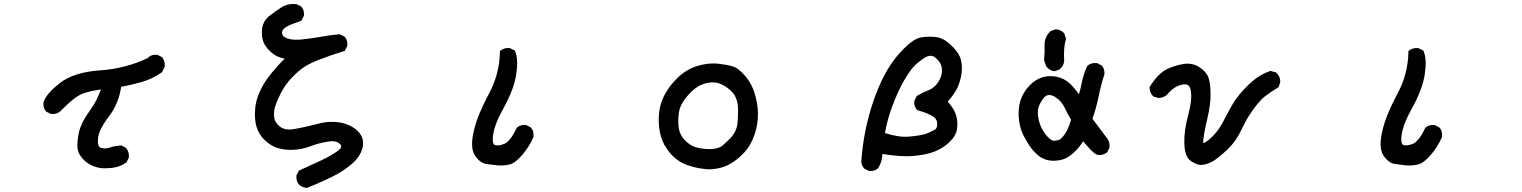

<svg xmlns="http://www.w3.org/2000/svg" viewBox="-20 -788 7540 951"><path d="M480 44.9Q430.2 36.6 399.4 8.3Q384.3 -5.9 375.5 -20.8Q366.7 -35.6 364.3 -50.8Q360.4 -79.6 370.1 -128.9Q380.4 -178.7 423.8 -238.3Q432.6 -250.5 440.9 -263.7Q449.2 -276.9 456.1 -290.3Q462.9 -303.7 468.8 -317.4Q474.6 -331.1 479.5 -344.7Q434.1 -338.9 395.5 -326.7Q352.1 -312.5 278.3 -236.3L277.8 -235.8L277.3 -235.4Q258.8 -221.2 233.4 -223.6H231.4L230 -224.6L210.4 -234.4L208.5 -235.4L207.5 -236.8Q192.9 -253.4 195.3 -279.3V-279.8L195.8 -280.8Q206.1 -321.3 275.9 -376Q310.5 -403.3 360.6 -419.2Q410.6 -435.1 476.1 -439.5Q600.1 -447.8 712.4 -500.5L712.9 -501.5L713.9 -503.4L715.3 -504.4Q731.9 -519 757.8 -516.6H759.8L761.2 -515.6L780.8 -505.9L782.7 -504.9L784.2 -502.9Q798.3 -484.4 795.9 -459V-457L794.9 -455.6L783.2 -432.1L782.2 -429.7L779.8 -428.7Q733.9 -396.5 680.2 -381.3Q631.8 -367.7 580.1 -357.9Q574.2 -316.4 558.8 -279.5Q543.5 -242.7 518.6 -210Q469.2 -145.5 465.3 -101.1Q463.4 -79.6 467.3 -69.1Q471.2 -58.6 479 -56.2Q501 -49.3 522.5 -56.6Q535.2 -61 549.1 -63.7Q563 -66.4 578.6 -67.4H581.5L584 -66.4L603.5 -55.7L605 -54.2L606.4 -52.7Q620.6 -34.2 618.2 -8.8V-6.8L617.2 -5.4L607.4 14.2L606.4 16.6L604 17.6Q577.1 36.6 545.4 42Q538.1 43 530 43.9Q522 44.9 513.9 45.2Q505.9 45.4 497.6 45.4Q489.3 45.4 481 44.9H480.5Z M1498 142.6Q1487.8 141.6 1478.5 137.5Q1469.2 133.3 1461.4 126.5L1460.9 126L1460.4 125.5Q1453.1 117.2 1450.2 106.4Q1447.3 95.7 1448.2 83V81.1L1449.2 79.6L1459 60.1L1460.4 57.1L1463.9 55.7Q1516.6 32.2 1567.9 7.8Q1619.1 -16.1 1652.3 -40Q1655.8 -42.5 1658.7 -44.9Q1668.9 -53.7 1669.9 -60.3Q1670.9 -66.9 1664.6 -73.7Q1656.2 -83 1642.1 -86.7Q1627.9 -90.3 1606.9 -86.9Q1562 -80.6 1519 -64Q1496.6 -55.7 1473.9 -51Q1451.2 -46.4 1429 -45.9Q1406.7 -45.4 1387.2 -47.9Q1367.7 -50.3 1351.1 -56.2Q1334.5 -62 1319.1 -71.8Q1303.7 -81.5 1290 -95.2Q1261.7 -122.6 1250.5 -160.2Q1239.3 -197.3 1244.1 -252Q1249 -306.6 1283.7 -367.2Q1299.3 -394.5 1325.9 -427.2Q1352.5 -460 1390.1 -497.6Q1350.1 -504.9 1324.7 -527.8Q1320.8 -531.2 1317.4 -534.7Q1314 -538.1 1310.5 -541.5Q1307.1 -544.9 1304.4 -548.3Q1301.8 -551.8 1299.1 -555.2Q1296.4 -558.6 1294.2 -562.3Q1292 -565.9 1290 -569.3Q1288.1 -572.8 1286.6 -576.2Q1285.2 -579.6 1283.7 -583Q1278.8 -596.7 1277.6 -612.8Q1276.4 -628.9 1278.3 -646.5Q1280.8 -665.5 1290.3 -681.9Q1299.8 -698.2 1316.4 -710.9Q1347.2 -734.4 1375.5 -752.4Q1391.1 -762.2 1409.2 -765.9Q1427.2 -769.5 1447.3 -767.6H1449.2L1450.7 -766.6L1470.2 -756.8L1472.2 -755.9L1473.1 -754.4Q1487.8 -737.8 1485.4 -711.9V-710L1484.4 -708.5L1474.6 -689L1472.7 -685.5L1468.8 -684.1Q1445.8 -676.3 1421.4 -666.5Q1418 -665 1414.3 -663.3Q1410.6 -661.6 1407.2 -659.9Q1403.8 -658.2 1400.9 -656.5Q1397.9 -654.8 1395 -652.6Q1392.1 -650.4 1389.4 -648.4Q1386.7 -646.5 1384.8 -644Q1373.5 -633.8 1377.9 -619.1Q1380.4 -611.3 1387.2 -605.7Q1394 -600.1 1407.2 -596.2Q1434.6 -587.9 1481.9 -593.3Q1530.8 -598.6 1572.3 -606.4Q1614.7 -614.3 1660.2 -618.2H1663.1L1665.5 -617.2L1685.1 -607.4L1687 -606.4L1688 -605Q1702.6 -588.4 1700.2 -562.5V-560.5L1699.2 -559.1L1689.5 -539.6L1687.5 -535.6L1683.6 -534.7Q1619.1 -515.1 1556.2 -490.7Q1525.4 -479 1500.5 -464.6Q1475.6 -450.2 1456.5 -433.1Q1418.5 -398.9 1400.4 -374Q1397.5 -370.1 1394.5 -365.7Q1391.6 -361.3 1388.9 -357.2Q1386.2 -353 1383.5 -348.6Q1380.9 -344.2 1378.2 -339.6Q1375.5 -335 1373 -330.3Q1370.6 -325.7 1368.2 -320.8Q1363.3 -311 1359.1 -301.8Q1355 -292.5 1351.1 -283Q1347.2 -273.4 1344.2 -264.2Q1335 -238.3 1337.9 -209Q1340.3 -181.6 1366.2 -161.1Q1375 -154.3 1385.7 -150.6Q1396.5 -147 1410.2 -146.5Q1423.8 -146 1440.4 -149.4Q1453.6 -151.9 1467.3 -154.5Q1481 -157.2 1494.9 -160.4Q1508.8 -163.6 1523.2 -167Q1537.6 -170.4 1552.2 -174.3Q1583 -182.6 1611.6 -184.1Q1640.1 -185.5 1667 -180.7Q1720.7 -169.9 1752.4 -138.2Q1786.1 -104.5 1776.4 -58.6Q1774.9 -52.7 1773.2 -47.4Q1771.5 -42 1769 -36.6Q1766.6 -31.2 1763.9 -25.9Q1761.2 -20.5 1757.8 -15.4Q1754.4 -10.3 1750.5 -5.1Q1746.6 0 1742.2 4.9Q1737.8 9.8 1732.9 14.4Q1728 19 1722.7 23.9Q1680.2 61 1620.6 89.8Q1600.6 99.1 1581.1 108.2Q1561.5 117.2 1542 125.5Q1522.5 133.8 1502.4 142.1L1500.5 142.6Z M2444.8 31.2Q2418 27.3 2390.6 24.4Q2358.9 21 2333 -17.1Q2307.1 -54.7 2326.7 -138.7Q2335.9 -179.2 2354.5 -224.6Q2373 -270 2400.4 -321.3Q2454.1 -419.4 2456.1 -530.3V-535.2L2460 -538.1Q2478.5 -552.2 2503.9 -549.8H2505.9L2507.3 -548.8L2526.9 -539.1L2530.3 -537.6L2531.2 -534.2Q2535.6 -523.9 2538.1 -511.7Q2540.5 -499.5 2541.3 -485.1Q2542 -470.7 2540.8 -454.6Q2539.6 -438.5 2537.1 -420.4Q2525.9 -347.2 2477.5 -258.8Q2453.6 -216.3 2439.9 -181.9Q2426.3 -147.5 2422.9 -122.1Q2419.9 -104.5 2420.9 -93.3Q2421.9 -82 2424.1 -76.9Q2426.3 -71.8 2429.7 -70.3Q2436.5 -66.9 2449 -67.9Q2461.4 -68.8 2477.1 -75.2Q2507.3 -86.9 2539.1 -153.8L2540 -155.3L2541.5 -156.7Q2558.1 -171.4 2584 -168.9H2585.9L2587.4 -168L2606.9 -158.2L2608.4 -157.2L2609.9 -155.8Q2618.2 -146.5 2621.1 -134.3Q2624 -122.1 2622.1 -108.9L2621.6 -107.4L2621.1 -106.4Q2601.1 -61 2566.9 -21Q2531.7 20.5 2502.9 26.9Q2476.6 33.2 2445.8 31.2H2445.3Z M3486.8 50.8Q3468.8 49.3 3451.4 46.6Q3434.1 43.9 3417.2 39.6Q3400.4 35.2 3384.3 29.8Q3335 12.2 3300.3 -28.3Q3265.6 -68.4 3252.9 -114.7Q3246.6 -137.2 3244.1 -162.4Q3241.7 -187.5 3243.2 -214.4Q3246.1 -269 3271 -316.9Q3295.9 -364.3 3337.9 -404.3Q3380.9 -445.3 3434.6 -461.4Q3488.3 -477.5 3535.2 -472.7Q3581.1 -467.8 3608.4 -459.5Q3623.5 -455.1 3639.4 -442.6Q3655.3 -430.2 3672.6 -409.7Q3689.9 -389.2 3702.4 -364.3Q3714.8 -339.4 3722.2 -310.1Q3730 -281.2 3732.7 -253.4Q3735.4 -225.6 3733.4 -199.2Q3729.5 -147 3708.5 -98.6Q3688 -49.8 3647.5 -13.7Q3607.9 22 3569.8 36.6Q3550.8 43.5 3530.3 47.1Q3509.8 50.8 3487.3 50.8ZM3557.1 -65.4Q3566.9 -73.7 3575.9 -82.5Q3585 -91.3 3595.2 -101.1Q3613.8 -120.1 3622.8 -139.9Q3631.8 -159.7 3633.8 -186Q3634.8 -200.2 3635.3 -215.1Q3635.7 -230 3635.7 -246.1Q3635.7 -261.2 3633.1 -275.6Q3630.4 -290 3624.5 -304.2Q3619.6 -317.4 3608.9 -329.6Q3598.1 -341.8 3582 -353.5Q3550.3 -376.5 3522 -379.4Q3507.8 -380.9 3491.9 -378.7Q3476.1 -376.5 3458.5 -369.6Q3449.7 -366.7 3441.2 -361.8Q3432.6 -356.9 3423.8 -350.3Q3415 -343.8 3406.2 -335.4Q3397.5 -327.1 3388.7 -317.4Q3353.5 -277.8 3345.2 -242.7Q3336.9 -207.5 3340.8 -164.1Q3344.2 -122.6 3372.1 -93.8Q3381.8 -84 3391.8 -76.4Q3401.9 -68.8 3412.6 -64Q3423.3 -59.1 3435.1 -56.2Q3470.7 -47.9 3505.4 -49.8Q3538.1 -51.8 3557.1 -65.4Z M4281.7 57.6 4262.2 47.9 4260.7 46.9 4259.3 45.4Q4242.7 26.4 4247.1 -1Q4258.8 -149.9 4307.1 -290Q4331.5 -360.8 4361.1 -416.5Q4390.6 -472.2 4425.8 -513.2Q4497.1 -596.2 4543 -603Q4586.9 -609.4 4621.6 -603.5Q4640.1 -600.1 4658.4 -589.4Q4676.8 -578.6 4695.3 -560.1Q4732.4 -523.4 4740.2 -489.3Q4747.1 -456.5 4742.2 -421.4Q4736.8 -386.7 4723.6 -356.4Q4717.3 -341.8 4704.8 -323.7Q4692.4 -305.7 4674.3 -284.2Q4708 -247.1 4716.3 -214.4Q4721.2 -196.8 4721.9 -179.7Q4722.7 -162.6 4719.7 -145.5Q4716.3 -128.4 4705.8 -111.8Q4695.3 -95.2 4678.2 -80.1Q4661.6 -64.9 4642.6 -53.7Q4623.5 -42.5 4602.1 -34.7Q4580.6 -27.3 4555.2 -22.5Q4529.8 -17.6 4499.5 -15.1Q4443.4 -10.7 4350.6 -25.4Q4349.6 13.7 4329.6 44.4L4328.6 45.4L4327.6 46.4Q4311 61 4285.2 58.6H4283.2ZM4605 -143.1Q4613.8 -146 4617.9 -153.3Q4622.1 -160.6 4622.1 -174.3Q4622.1 -200.2 4596.7 -213.9Q4582.5 -222.2 4564.7 -229Q4546.9 -235.8 4525.9 -241.7L4522.9 -242.2L4521 -244.6Q4506.3 -261.2 4508.8 -287.1V-289.1L4509.8 -290.5L4519.5 -310.1L4521 -312.5L4523.4 -314Q4549.3 -330.1 4576.7 -340.3Q4600.6 -349.1 4617.7 -368.7Q4626.5 -378.9 4632.3 -389.9Q4638.2 -400.9 4642.1 -413.1Q4648.9 -436.5 4643.1 -460.4Q4636.7 -483.4 4611.8 -503.4Q4589.4 -521 4558.6 -501Q4549.8 -495.1 4541.7 -489.5Q4533.7 -483.9 4526.9 -478Q4520 -472.2 4514.2 -466.6Q4508.3 -460.9 4503.4 -455.6Q4483.4 -432.6 4456.5 -386.7Q4429.7 -340.3 4401.9 -268.1Q4375.5 -199.7 4363.3 -128.9Q4432.6 -106.9 4481.4 -111.3Q4492.2 -112.3 4501.7 -113.3Q4511.2 -114.3 4519.5 -115.5Q4527.8 -116.7 4534.9 -117.9Q4542 -119.1 4547.6 -120.4Q4553.2 -121.6 4558.1 -122.6Q4569.3 -126 4580.8 -130.9Q4592.3 -135.7 4603.5 -142.1L4604 -142.6Z M5184.6 7.8Q5146 3.4 5119.6 -20.5Q5106.9 -31.7 5096.7 -43.5Q5086.4 -55.2 5078.6 -66.9Q5064 -89.8 5049.8 -116.7Q5035.6 -144.5 5029.3 -179.2Q5023.4 -213.4 5026.4 -248Q5029.3 -282.7 5043 -311.5Q5049.8 -326.2 5059.3 -339.8Q5068.8 -353.5 5081.1 -366.2Q5106 -392.1 5139.2 -403.8Q5173.3 -415.5 5211.9 -408.2Q5250.5 -400.9 5279.3 -374Q5290 -363.8 5301.5 -350.3Q5313 -336.9 5324.2 -321.3Q5328.6 -336.4 5332.3 -351.3Q5335.9 -366.2 5338.9 -381.8Q5340.3 -388.7 5342 -395.5Q5343.8 -402.3 5345.7 -409.2Q5347.7 -416 5349.9 -422.6Q5352.1 -429.2 5354.5 -435.5Q5356.9 -441.9 5359.6 -448.2Q5362.3 -454.6 5365.2 -460.4L5366.2 -462.4L5368.2 -463.9Q5386.7 -478 5412.1 -475.6H5414.1L5415.5 -474.6L5435.1 -464.8L5437 -463.9L5438 -462.4Q5452.6 -445.8 5450.2 -419.9V-418.9L5449.7 -418Q5432.1 -363.8 5420.9 -306.6Q5409.2 -251 5391.1 -199.7L5463.9 -102.5Q5478 -84 5475.6 -58.6V-56.6L5474.6 -55.2L5464.8 -35.6L5463.9 -33.7L5461.9 -32.2Q5443.4 -18.1 5418 -20.5H5417L5416 -21Q5407.7 -23.4 5397 -32.5Q5386.2 -41.5 5374.3 -54.4Q5362.3 -67.4 5344.7 -88.4Q5331.1 -64.5 5306.6 -40Q5274.9 -7.8 5246.1 1Q5217.8 9.8 5185.1 7.8ZM5232.4 -98.6Q5253.9 -118.7 5266.1 -144Q5277.8 -168.5 5285.2 -194.8Q5267.6 -223.1 5254.9 -252Q5250.5 -261.2 5245.1 -269.5Q5239.7 -277.8 5233.2 -285.2Q5226.6 -292.5 5218.3 -298.8Q5207 -308.6 5196.8 -313Q5186.5 -317.4 5177.7 -317.4Q5171.9 -317.4 5167 -315.7Q5162.1 -314 5157.5 -310.5Q5152.8 -307.1 5148.4 -301.8Q5143.6 -295.4 5139.4 -288.8Q5135.3 -282.2 5131.6 -275.4Q5127.9 -268.6 5125.5 -261.2Q5117.7 -240.2 5122.1 -209.5Q5124.5 -193.4 5128.9 -179.4Q5133.3 -165.5 5139.6 -152.8Q5152.3 -127.9 5171.9 -107.4Q5176.8 -102.5 5181.2 -99.1Q5185.5 -95.7 5189.5 -93.8Q5193.4 -91.8 5196.8 -91.1Q5200.2 -90.3 5203.6 -90.8Q5220.2 -92.3 5232.4 -98.6ZM5227.1 -443.8 5206.5 -436 5204.6 -435.5H5202.6Q5180.7 -437 5163.6 -457.5L5162.1 -459L5161.6 -460.4L5151.9 -487.8L5151.4 -490.2V-492.2Q5155.3 -525.9 5153.8 -562Q5152.8 -582.5 5160.2 -600.6Q5167.5 -618.7 5182.6 -632.8L5184.1 -634.8L5186.5 -635.3L5207 -642.1L5208.5 -642.6H5210Q5221.2 -642.6 5231.4 -637.7Q5241.7 -632.8 5250.5 -624L5252 -622.1L5252.4 -620.1L5259.3 -598.6L5260.3 -595.7L5259.3 -592.8Q5247.1 -552.7 5251 -488.8V-488.3V-487.8Q5250 -463.4 5230 -445.8L5229 -444.8Z M5927.2 29.3Q5906.7 28.3 5878.9 9.8Q5848.6 -10.3 5846.2 -76.2Q5843.8 -138.7 5865.2 -217.8Q5885.7 -293.5 5878.4 -337.9Q5876.5 -351.6 5871.6 -358.9Q5866.7 -366.2 5858.9 -368.9Q5851.1 -371.6 5838.9 -369.6Q5798.8 -363.8 5762.2 -320.8V-320.3H5761.7Q5745.6 -303.7 5720.2 -302.7H5718.8L5717.3 -303.2L5695.8 -309.1L5693.4 -309.6L5691.4 -311.5Q5683.1 -319.8 5678.7 -330.3Q5674.3 -340.8 5673.8 -353V-356L5675.3 -358.9Q5718.8 -427.7 5763.7 -447.3Q5807.1 -466.3 5846.2 -471.7Q5867.2 -474.1 5886.2 -470Q5905.3 -465.8 5921.9 -454.6Q5955.6 -432.1 5965.8 -402.8Q5975.6 -375 5976.1 -321.8Q5976.6 -269.5 5959.5 -198.2Q5954.1 -175.3 5950.2 -156Q5946.3 -136.7 5943.6 -121.6Q5940.9 -106.4 5939.9 -95.2Q5939.5 -88.4 5939.7 -84.5Q5939.9 -80.6 5940.4 -79.1Q5940.9 -79.1 5941.9 -79.3Q5942.9 -79.6 5943.8 -80.1Q5962.9 -89.4 5988.3 -114.7Q6001 -127.9 6012.2 -143.1Q6023.4 -158.2 6033.2 -175.8Q6052.7 -211.4 6072.3 -249Q6092.3 -287.6 6121.6 -322.8Q6150.4 -357.4 6186.5 -388.2Q6223.6 -419.9 6270 -436L6273.4 -437L6276.4 -436L6298.8 -429.2L6300.8 -428.7L6302.2 -427.2Q6321.3 -410.6 6321.3 -382.8V-381.3L6320.8 -379.9L6314 -359.4L6313 -356L6309.6 -354Q6276.9 -334.5 6248 -312.5Q6238.8 -305.7 6229 -295.9Q6219.2 -286.1 6208.7 -273.7Q6198.2 -261.2 6187.5 -246.1Q6176.8 -231 6166.5 -214.8Q6156.2 -198.7 6147 -181.4Q6137.7 -164.1 6128.9 -145.5Q6101.6 -86.9 6057.6 -45.4Q6013.7 -4.9 5988.3 10.3Q5975.1 18.1 5960.2 22.9Q5945.3 27.8 5928.7 29.3H5927.7Z M6944.8 31.2Q6918 27.3 6890.6 24.4Q6858.9 21 6833 -17.1Q6807.1 -54.7 6826.7 -138.7Q6835.9 -179.2 6854.5 -224.6Q6873 -270 6900.4 -321.3Q6954.1 -419.4 6956.1 -530.3V-535.2L6960 -538.1Q6978.5 -552.2 7003.9 -549.8H7005.9L7007.3 -548.8L7026.9 -539.1L7030.3 -537.6L7031.2 -534.2Q7035.6 -523.9 7038.1 -511.7Q7040.5 -499.5 7041.3 -485.1Q7042 -470.7 7040.8 -454.6Q7039.6 -438.5 7037.1 -420.4Q7025.9 -347.2 6977.5 -258.8Q6953.6 -216.3 6939.9 -181.9Q6926.3 -147.5 6922.9 -122.1Q6919.9 -104.5 6920.9 -93.3Q6921.9 -82 6924.1 -76.9Q6926.3 -71.8 6929.7 -70.3Q6936.5 -66.9 6949 -67.9Q6961.4 -68.8 6977.1 -75.2Q7007.3 -86.9 7039.1 -153.8L7040 -155.3L7041.5 -156.7Q7058.1 -171.4 7084 -168.9H7085.9L7087.4 -168L7106.9 -158.2L7108.4 -157.2L7109.9 -155.8Q7118.2 -146.5 7121.1 -134.3Q7124 -122.1 7122.1 -108.9L7121.6 -107.4L7121.1 -106.4Q7101.1 -61 7066.9 -21Q7031.7 20.5 7002.9 26.9Q6976.6 33.2 6945.8 31.2H6945.3Z"/></svg>

Font: NaikaiFont
Style: Bold
Weight: 700
Version: Version 1.89